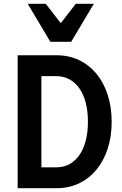

<svg xmlns="http://www.w3.org/2000/svg" viewBox="-20 -991 640 1011"><path d="M73 0H277.9Q343 0 396.2 -25.5Q449.3 -51 487.5 -97Q525.7 -143 546.8 -207.5Q568 -272 568 -350Q568 -428 546.8 -492.5Q525.7 -557 487.5 -603Q449.3 -649 396.2 -674.5Q343 -700 277.9 -700H73ZM198 -110V-590H278Q315.6 -590 346.3 -573Q377 -556 398.5 -525Q420 -494 431.5 -449.6Q443 -405.2 443 -350.1Q443 -295 431.5 -250.5Q420 -206 398.4 -174.9Q376.7 -143.9 346.4 -126.9Q316 -110 278 -110ZM245 -771H355L474 -971H379L300 -869L221 -971H126Z"/></svg>

Font: CommitMonoV143 ExtLt
Style: Regular
Weight: 200
Monospace: yes
Designer: Eigil Nikolajsen
Foundry: Eigil Nikolajsen
Version: Version 1.143